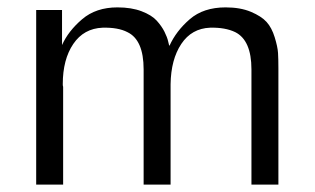

<svg xmlns="http://www.w3.org/2000/svg" viewBox="-20 -500 854 520"><path d="M78 0V-473H148V-378Q165 -416 202.5 -448Q240 -480 298 -480Q336 -480 363.5 -469.5Q391 -459 404.5 -444Q418 -429 425.5 -414Q433 -399 435.5 -387.5Q438 -376 439 -376Q457 -416 494 -448Q531 -480 591 -480Q631 -480 659.5 -468Q688 -456 702 -440.5Q716 -425 724 -399Q732 -373 733 -356.5Q734 -340 734 -315V-313V0H661V-312Q661 -391 617 -413Q590 -426 549 -425Q499 -423 471 -381Q443 -339 442 -272V0H369V-312Q369 -392 325 -413Q300 -426 258 -425Q207 -423 178.5 -381Q150 -339 150 -272Q150 -267 151 -265V0Z"/></svg>

Font: Coval
Style: ExtraLight
Weight: 250
Foundry: Context Ltd
Version: Version 001.000